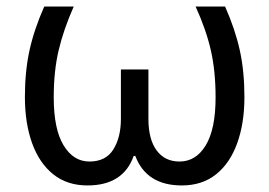

<svg xmlns="http://www.w3.org/2000/svg" viewBox="-20 -556 822 586"><path d="M667 -536Q698 -466 712 -402Q726 -338 726 -260Q726 -180 704 -119Q682 -58 639.5 -24Q597 10 535 10Q427 10 393 -80H388Q356 10 247 10Q185 10 142.5 -24Q100 -58 78 -119Q56 -180 56 -260Q56 -338 70 -402Q84 -466 115 -536H205Q174 -466 159 -402.5Q144 -339 144 -259Q144 -162 174 -112.5Q204 -63 253 -63Q303 -63 326 -100Q349 -137 349 -193V-344H433V-193Q433 -131 458 -97Q483 -63 528 -63Q578 -63 608 -112.5Q638 -162 638 -259Q638 -339 623.5 -402.5Q609 -466 577 -536Z"/></svg>

Font: Noto IKEA Latin
Style: Regular
Weight: 400
Designer: Monotype Design Team
Foundry: Monotype Imaging Inc.
Version: Version 1.0